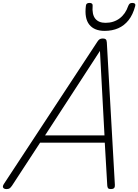

<svg xmlns="http://www.w3.org/2000/svg" viewBox="-66 -1278 945 1312"><path d="M-22 14Q-38 14 -44 5Q-50 -4 -40 -20L600 -994Q607 -1005 615 -1010Q623 -1015 637 -1015Q650 -1015 656.5 -1009.5Q663 -1004 664 -988L719 -14Q720 0 713.5 7Q707 14 692 14Q678 14 673 8.5Q668 3 667 -10L650 -303H208L16 -9Q6 5 -1 9.5Q-8 14 -22 14ZM242 -353H648L617 -930ZM649 -1067Q578 -1067 544 -1110Q510 -1153 521 -1239Q522 -1249 528 -1253.5Q534 -1258 546 -1258Q557 -1258 562.5 -1253Q568 -1248 567 -1239Q562 -1179 585 -1150.5Q608 -1122 655 -1122Q711 -1122 751.5 -1152.5Q792 -1183 810 -1237Q815 -1249 821 -1253.5Q827 -1258 838 -1258Q850 -1258 855.5 -1252.5Q861 -1247 858 -1237Q842 -1177 812.5 -1140Q783 -1103 742 -1085Q701 -1067 649 -1067Z"/></svg>

Font: Playwrite US Trad ExtraLight
Style: Regular
Weight: 250
Designer: Veronika Burian, José Scaglione
Foundry: TypeTogether
Version: Version 1.003